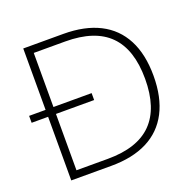

<svg xmlns="http://www.w3.org/2000/svg" viewBox="-124 -835 981 964"><g transform="rotate(-20 366.5 -352.5)"><path d="M97 0V-705H311Q425 -705 504 -665Q583 -625 624 -546.5Q665 -468 665 -353Q665 -238 624 -159Q583 -80 504 -40Q425 0 311 0ZM139 -39H307Q465 -39 542.5 -117.5Q620 -196 620 -353Q620 -510 542.5 -588Q465 -666 307 -666H139ZM9 -340V-377H343V-340Z"/></g></svg>

Font: Mulish ExtraLight ExtraLight
Style: Regular
Weight: 250
Version: Version 3.603